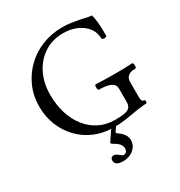

<svg xmlns="http://www.w3.org/2000/svg" viewBox="-205 -815 1099 1175"><g transform="rotate(-30 344.0 -227.5)"><path d="M375 13Q304 13 243.5 -12.5Q183 -38 138.5 -84Q94 -130 69 -191.5Q44 -253 44 -326Q44 -400 72 -463.5Q100 -527 149.5 -575Q199 -623 265 -649.5Q331 -676 408 -676Q439 -676 467.5 -672Q496 -668 526 -662Q557 -655 574 -651.5Q591 -648 602 -648Q609 -628 612.5 -592Q616 -556 616 -498Q616 -492 607.5 -489.5Q599 -487 591 -489Q583 -491 582 -495Q582 -538 557.5 -571Q533 -604 490.5 -623Q448 -642 393 -642Q319 -642 261.5 -605Q204 -568 171 -503Q138 -438 138 -354Q138 -284 156.5 -223.5Q175 -163 210.5 -118Q246 -73 295.5 -48Q345 -23 408 -23Q451 -23 476 -28Q501 -33 511.5 -46.5Q522 -60 522 -84V-177Q522 -206 494.5 -219.5Q467 -233 411 -233Q407 -233 405 -242.5Q403 -252 404.5 -261.5Q406 -271 411 -271Q446 -269 481.5 -268.5Q517 -268 552 -268Q581 -268 610.5 -268.5Q640 -269 669 -271Q674 -271 676 -261.5Q678 -252 676.5 -242.5Q675 -233 669 -233Q601 -233 601 -177V-70Q601 -38 619 -38Q624 -38 625.5 -32.5Q627 -27 625.5 -21Q624 -15 619 -15Q612 -15 594 -13Q576 -11 554 -8Q532 -5 513 -1Q477 5 455.5 8Q434 11 416.5 12Q399 13 375 13ZM324 221Q296 221 281 212Q266 203 266 186Q266 173 272 166.5Q278 160 291 160Q296 160 303.5 163.5Q311 167 320 175Q337 189 344 189Q371 189 371 156Q371 123 319 96Q310 90 310 86Q310 81 313 78L369 -5H404L373 39Q370 43 370 46Q370 49 375 54Q428 89 428 131Q428 159 412.5 179.5Q397 200 373.5 210.5Q350 221 324 221Z"/></g></svg>

Font: Junicode VF
Style: Regular
Weight: 400
Designer: Peter S. Baker
Version: Version 2.213